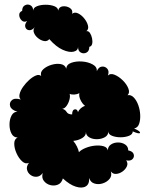

<svg xmlns="http://www.w3.org/2000/svg" viewBox="-20 -807 663 849"><path d="M258 -18Q252 3 236 9.5Q220 16 202.5 11.5Q185 7 174 -7Q163 -21 169 -42Q158 -27 143 -25.5Q128 -24 115.5 -33Q103 -42 99.5 -56.5Q96 -71 108 -87Q93 -80 78 -93.5Q63 -107 53 -129.5Q43 -152 43 -172Q43 -192 58 -199Q40 -199 31 -216Q22 -233 22 -256Q22 -279 31 -296Q40 -313 57 -313Q30 -321 25 -337Q20 -353 32.5 -364Q45 -375 72 -367Q63 -375 66.5 -390.5Q70 -406 82 -423Q94 -440 109 -453.5Q124 -467 138.5 -473Q153 -479 162 -471Q157 -488 171.5 -501Q186 -514 208 -520.5Q230 -527 249 -523.5Q268 -520 273 -503Q274 -522 295.5 -529.5Q317 -537 343.5 -535Q370 -533 390 -522Q410 -511 408 -492Q416 -511 430.5 -512.5Q445 -514 454.5 -503Q464 -492 457 -473Q468 -484 486.5 -476.5Q505 -469 522.5 -452Q540 -435 547.5 -416Q555 -397 544 -386Q559 -389 571.5 -376Q584 -363 591.5 -342Q599 -321 600 -298.5Q601 -276 595 -259Q589 -242 573 -239Q602 -226 599 -219.5Q596 -213 567 -226Q567 -213 550.5 -206.5Q534 -200 513 -200Q492 -200 475.5 -206.5Q459 -213 459 -226Q459 -209 444 -200.5Q429 -192 409.5 -191.5Q390 -191 375 -199.5Q360 -208 360 -224Q361 -207 343.5 -196.5Q326 -186 304 -184Q314 -172 320.5 -158.5Q327 -145 329 -134Q339 -145 359 -153Q379 -161 400 -163Q421 -165 437.5 -160.5Q454 -156 457 -142Q457 -159 470.5 -168Q484 -177 502 -177Q520 -177 533.5 -168Q547 -159 547 -142Q567 -138 571 -125.5Q575 -113 566 -103.5Q557 -94 538 -98Q547 -85 541 -71.5Q535 -58 521.5 -48.5Q508 -39 493.5 -38Q479 -37 470 -49Q476 -30 464.5 -16Q453 -2 434 4Q415 10 397.5 4.5Q380 -1 374 -20Q376 7 359.5 17Q343 27 315.5 18.5Q288 10 258 -18ZM299 -301Q299 -321 310 -323.5Q321 -326 325 -311Q328 -320 337 -328Q346 -336 356 -339Q344 -348 336 -365Q328 -382 331 -395Q322 -390 309.5 -389Q297 -388 288 -392Q291 -381 287 -366Q283 -351 274.5 -339Q266 -327 255 -326Q268 -323 274.5 -312Q281 -301 299 -301ZM198 -634Q189 -623 175 -625.5Q161 -628 148 -638.5Q135 -649 130 -662.5Q125 -676 134 -687Q121 -672 108.5 -673.5Q96 -675 92 -687Q88 -699 100 -714Q86 -707 76 -716.5Q66 -726 65 -739.5Q64 -753 78 -759Q78 -777 90 -783.5Q102 -790 114 -784Q126 -778 127 -760Q127 -773 143.5 -779.5Q160 -786 182 -786Q204 -786 220.5 -779.5Q237 -773 237 -760Q241 -777 257.5 -779Q274 -781 288.5 -772Q303 -763 299 -746Q310 -755 325 -748Q340 -741 352.5 -725.5Q365 -710 369 -694Q373 -678 362 -669Q371 -671 377.5 -661.5Q384 -652 387 -638Q390 -624 387.5 -613Q385 -602 375 -600Q375 -581 362.5 -574.5Q350 -568 337.5 -574.5Q325 -581 325 -600Q325 -583 305.5 -578.5Q286 -574 257 -587Q228 -600 198 -634Z"/></svg>

Font: Rubik Bubbles
Style: Regular
Weight: 400
Designer: Hubert and Fischer, NaN
Foundry: Hubert and Fischer, NaN
Version: Version 2.200